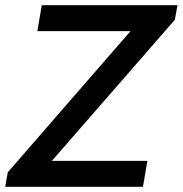

<svg xmlns="http://www.w3.org/2000/svg" viewBox="-36 -720 704 740"><path d="M-6 -56 467 -600H108L125 -700H648L638 -644L164 -100H532L515 0H-16Z"/></svg>

Font: Bai Jamjuree SemiBold
Style: Italic
Weight: 600
Italic angle: -10°
Version: Version 1.000; ttfautohint (v1.6)